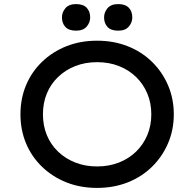

<svg xmlns="http://www.w3.org/2000/svg" viewBox="-20 -909 950 939"><path d="M455 10Q373 10 305 -17Q237 -44 186 -93Q135 -142 107.5 -207.5Q80 -273 80 -350Q80 -427 107.5 -492.5Q135 -558 186 -607Q237 -656 305 -683Q373 -710 455 -710Q536 -710 604.5 -683Q673 -656 723.5 -606.5Q774 -557 802 -491.5Q830 -426 830 -350Q830 -274 802 -208.5Q774 -143 723.5 -93.5Q673 -44 604.5 -17Q536 10 455 10ZM455 -95Q513 -95 561.5 -114Q610 -133 645.5 -167.5Q681 -202 700.5 -248.5Q720 -295 720 -350Q720 -405 700.5 -451.5Q681 -498 645.5 -532.5Q610 -567 561.5 -586Q513 -605 455 -605Q397 -605 348.5 -586Q300 -567 264 -532.5Q228 -498 209 -451.5Q190 -405 190 -350Q190 -295 209 -248.5Q228 -202 264 -167.5Q300 -133 348.5 -114Q397 -95 455 -95ZM558 -759Q523 -759 506 -777Q489 -795 489 -824Q489 -849 506 -869Q523 -889 558 -889Q593 -889 610 -871Q627 -853 627 -824Q627 -799 610 -779Q593 -759 558 -759ZM352 -759Q317 -759 300 -777Q283 -795 283 -824Q283 -849 300 -869Q317 -889 352 -889Q387 -889 404 -871Q421 -853 421 -824Q421 -799 404 -779Q387 -759 352 -759Z"/></svg>

Font: Lexend Exa
Style: Regular
Weight: 400
Designer: Bonnie Shaver-Troup, Thomas Jockin
Foundry: Lexend
Version: Version 1.007